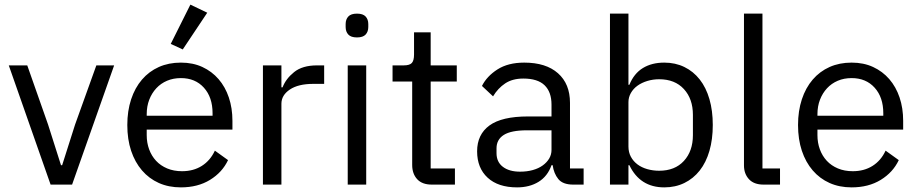

<svg xmlns="http://www.w3.org/2000/svg" viewBox="-20 -799 3976 831"><path d="M199 0 18 -516H98L188 -260L244 -84H249L305 -260L397 -516H474L292 0Z M763 12Q710 12 667.5 -7Q625 -26 594.5 -61.5Q564 -97 547.5 -146.5Q531 -196 531 -258Q531 -319 547.5 -369Q564 -419 594.5 -454.5Q625 -490 667.5 -509Q710 -528 763 -528Q815 -528 856 -509Q897 -490 926 -456.5Q955 -423 970.5 -377Q986 -331 986 -276V-238H615V-214Q615 -181 625.5 -152.5Q636 -124 655.5 -103Q675 -82 703.5 -70Q732 -58 768 -58Q817 -58 853.5 -81Q890 -104 910 -147L967 -106Q942 -53 889 -20.5Q836 12 763 12ZM763 -461Q730 -461 703 -449.5Q676 -438 656.5 -417Q637 -396 626 -367.5Q615 -339 615 -305V-298H900V-309Q900 -378 862.5 -419.5Q825 -461 763 -461ZM771 -585 719 -609 804 -779 877 -744Z M1118 0V-516H1198V-421H1203Q1217 -458 1253 -487Q1289 -516 1352 -516H1383V-436H1336Q1271 -436 1234.5 -411.5Q1198 -387 1198 -350V0Z M1525 -637Q1499 -637 1487.5 -649.5Q1476 -662 1476 -682V-695Q1476 -715 1487.5 -727.5Q1499 -740 1525 -740Q1551 -740 1562.5 -727.5Q1574 -715 1574 -695V-682Q1574 -662 1562.5 -649.5Q1551 -637 1525 -637ZM1485 -516H1565V0H1485Z M1849 0Q1807 0 1785.5 -23.5Q1764 -47 1764 -85V-446H1679V-516H1727Q1753 -516 1762.5 -526.5Q1772 -537 1772 -563V-659H1844V-516H1957V-446H1844V-70H1949V0Z M2461 0Q2416 0 2396.5 -24Q2377 -48 2372 -84H2367Q2350 -36 2311 -12Q2272 12 2218 12Q2136 12 2090.5 -30Q2045 -72 2045 -144Q2045 -217 2098.5 -256Q2152 -295 2265 -295H2367V-346Q2367 -401 2337 -430Q2307 -459 2245 -459Q2198 -459 2166.5 -438Q2135 -417 2114 -382L2066 -427Q2087 -469 2133 -498.5Q2179 -528 2249 -528Q2343 -528 2395 -482Q2447 -436 2447 -354V-70H2506V0ZM2231 -56Q2261 -56 2286 -63Q2311 -70 2329 -83Q2347 -96 2357 -113Q2367 -130 2367 -150V-235H2261Q2192 -235 2160.5 -215Q2129 -195 2129 -157V-136Q2129 -98 2156.5 -77Q2184 -56 2231 -56Z M2620 -740H2700V-432H2704Q2724 -481 2762.5 -504.5Q2801 -528 2855 -528Q2903 -528 2942 -509Q2981 -490 3008.5 -455Q3036 -420 3050.5 -370Q3065 -320 3065 -258Q3065 -196 3050.5 -146Q3036 -96 3008.5 -61Q2981 -26 2942 -7Q2903 12 2855 12Q2750 12 2704 -84H2700V0H2620ZM2833 -60Q2901 -60 2940 -102.5Q2979 -145 2979 -214V-302Q2979 -371 2940 -413.5Q2901 -456 2833 -456Q2806 -456 2781.5 -448.5Q2757 -441 2739 -428Q2721 -415 2710.5 -396.5Q2700 -378 2700 -357V-165Q2700 -140 2710.5 -120.5Q2721 -101 2739 -87.5Q2757 -74 2781.5 -67Q2806 -60 2833 -60Z M3285 0Q3243 0 3221.5 -23.5Q3200 -47 3200 -83V-740H3280V-70H3356V0Z M3666 12Q3613 12 3570.5 -7Q3528 -26 3497.5 -61.5Q3467 -97 3450.5 -146.5Q3434 -196 3434 -258Q3434 -319 3450.5 -369Q3467 -419 3497.5 -454.5Q3528 -490 3570.5 -509Q3613 -528 3666 -528Q3718 -528 3759 -509Q3800 -490 3829 -456.5Q3858 -423 3873.5 -377Q3889 -331 3889 -276V-238H3518V-214Q3518 -181 3528.5 -152.5Q3539 -124 3558.5 -103Q3578 -82 3606.5 -70Q3635 -58 3671 -58Q3720 -58 3756.5 -81Q3793 -104 3813 -147L3870 -106Q3845 -53 3792 -20.5Q3739 12 3666 12ZM3666 -461Q3633 -461 3606 -449.5Q3579 -438 3559.5 -417Q3540 -396 3529 -367.5Q3518 -339 3518 -305V-298H3803V-309Q3803 -378 3765.5 -419.5Q3728 -461 3666 -461Z"/></svg>

Font: IBM Plex Thai
Style: Regular
Weight: 400
Designer: Mike Abbink, Paul van der Laan, Pieter van Rosmalen, Ben Mitchell, Mark Frömberg
Foundry: Bold Monday
Version: Version 1.0